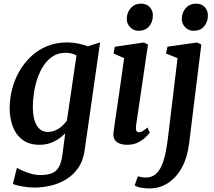

<svg xmlns="http://www.w3.org/2000/svg" viewBox="-20 -806 1204 1082"><path d="M457.5 37.5Q449.5 99 420.8 140.2Q392 181.5 351.2 205.8Q310.5 230 264.2 240.5Q218 251 174 251Q151.5 251 127 247.8Q102.5 244.5 82.5 239.8Q62.5 235 52.5 230.5L75.5 139.5Q84 145 105 154.8Q126 164.5 153 172.5Q180 180.5 207.5 180.5Q245 180.5 270.5 171Q296 161.5 310.8 137Q325.5 112.5 331.5 68L347.5 -54.5Q331.5 -38 310 -23.2Q288.5 -8.5 261.5 0.8Q234.5 10 203 10Q144.5 10 107.2 -17.8Q70 -45.5 52.2 -92.5Q34.5 -139.5 34.5 -197.5Q34.5 -249.5 48 -302.5Q61.5 -355.5 88.2 -402.8Q115 -450 154.2 -487.2Q193.5 -524.5 245 -545.8Q296.5 -567 360.5 -567Q390.5 -567 422 -560.2Q453.5 -553.5 474.5 -545L544 -567ZM411 -493.5Q398.5 -501 382.2 -504.8Q366 -508.5 349 -508.5Q309.5 -508.5 279 -489.5Q248.5 -470.5 227 -438.2Q205.5 -406 191.8 -366.2Q178 -326.5 171.5 -284.2Q165 -242 165 -203Q165 -170 170.5 -144Q176 -118 186.8 -99.8Q197.5 -81.5 213 -72Q228.5 -62.5 248 -62.5Q271.5 -62.5 292.2 -71.5Q313 -80.5 329.5 -95.5Q346 -110.5 357 -126.5Z M697.5 10Q671 10 652.5 2.2Q634 -5.5 625.5 -20.5Q617 -35.5 619.5 -56.5Q621.5 -78 626.5 -111.2Q631.5 -144.5 637.8 -186.8Q644 -229 651 -277Q658 -325 665.2 -376.2Q672.5 -427.5 679.5 -478.5L619.5 -504.5L627 -542.5L790 -566.5L814 -555L746.5 -96.5Q744 -78.5 748.5 -69.5Q753 -60.5 762.5 -60.5Q772 -60.5 783 -66.5Q794 -72.5 811 -87.5L824 -58.5Q818.5 -51 802.2 -34.5Q786 -18 759.5 -4Q733 10 697.5 10ZM760.5 -632.5Q732.5 -632.5 713 -653Q693.5 -673.5 694.5 -702.5Q696 -737.5 717.8 -761.5Q739.5 -785.5 775 -785.5Q806 -785.5 824 -765.8Q842 -746 841.5 -718.5Q841.5 -682 820.2 -657.2Q799 -632.5 760.5 -632.5Z M1046 0Q1036 82 1004.5 139Q973 196 926 226Q879 256 822 256Q795.5 256 772 251.2Q748.5 246.5 739 238L757 187.5Q764.5 190 777.8 192.2Q791 194.5 801.5 194.5Q834 194.5 855.5 176.8Q877 159 890.8 127.8Q904.5 96.5 912.8 56.2Q921 16 926.5 -29.5L980.5 -478L915.5 -504.5L924 -543L1090.5 -566.5L1114.5 -555ZM1070.5 -632.5Q1042.5 -632.5 1023 -653Q1003.5 -673.5 1004.5 -702.5Q1006 -737.5 1027.8 -761.5Q1049.5 -785.5 1085 -785.5Q1116 -785.5 1134 -765.8Q1152 -746 1151.5 -718.5Q1151.5 -682 1130.2 -657.2Q1109 -632.5 1070.5 -632.5Z"/></svg>

Font: Merriweather 20pt SemiBold
Style: Italic
Weight: 600
Italic angle: -7.8°
Version: Version 2.101